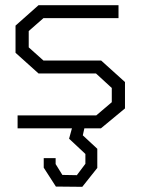

<svg xmlns="http://www.w3.org/2000/svg" viewBox="-20 -496 543 742"><path d="M463 -179V-77L370 0H306L300 27L356 79V153L298 226L196 225L149 152V115H195V138L221 180L277 181L310 137V99L247 40L258 0H48V-50H352L412 -101V-156L351 -212H129L40 -292V-397L129 -476H438V-426H148L91 -376V-313L148 -262H371Z"/></svg>

Font: Turret Road
Style: Regular
Weight: 400
Designer: Noponies
Foundry: Noponies
Version: Version 1.001; ttfautohint (v1.8)